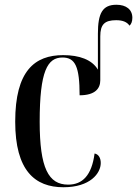

<svg xmlns="http://www.w3.org/2000/svg" viewBox="-20 -778 577 808"><path d="M247 10C360 10 404 -49 404 -92C404 -113 395 -129 378 -132C366 -40 327 -1 267 -1C184 -1 147 -70 147 -266C147 -480 180 -536 243 -536C297 -536 315 -497 315 -377C382 -377 402 -407 402 -440V-625C402 -675 420 -693 469 -693C497 -693 515 -685 525 -670C532 -676 537 -687 537 -703C537 -738 511 -758 470 -758C411 -758 392 -722 392 -636V-485C367 -527 314 -546 246 -546C126 -546 44 -480 44 -266C44 -60 127 10 247 10Z"/></svg>

Font: Noto Serif Display Condensed Medium
Style: Regular
Weight: 500
Width: 3
Designer: Monotype Design Team
Foundry: Monotype Imaging Inc.
Version: Version 2.009